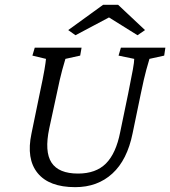

<svg xmlns="http://www.w3.org/2000/svg" viewBox="-20 -772 710 801"><path d="M125 -573.2H320.3L314.5 -540L252.9 -526.4Q249 -513.7 239.7 -480.5Q230.5 -447.3 216.8 -380.9L185.5 -236.3Q165 -139.6 194.8 -93.8Q224.6 -47.9 305.7 -47.9Q379.9 -47.9 421.9 -89.8Q463.9 -131.8 481.4 -220.7L514.6 -380.9Q528.3 -449.2 534.2 -481.4Q540 -513.7 540 -526.4L474.6 -540L484.4 -573.2H669.9L665 -540L603.5 -526.4Q599.6 -513.7 590.3 -480.5Q581.1 -447.3 567.4 -380.9L533.2 -215.8Q510.7 -104.5 448.7 -47.9Q386.7 8.8 293.9 8.8Q184.6 8.8 136.7 -50.3Q88.9 -109.4 111.3 -214.8L145.5 -380.9Q160.2 -449.2 165.5 -481.4Q170.9 -513.7 171.9 -526.4L115.2 -540ZM585 -646.5 553.7 -625 408.2 -715.8H465.8L294.9 -625L264.6 -646.5L410.2 -752H472.7Z"/></svg>

Font: Crimson Pro Light
Style: Italic
Weight: 300
Italic angle: -12°
Designer: Jacques Le Bailly
Foundry: Baron von Fonthausen
Version: Version 1.003